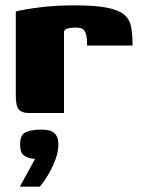

<svg xmlns="http://www.w3.org/2000/svg" viewBox="-20 -422 531 717"><path d="M219 0H87Q62 0 50.5 -13Q39 -26 39 -64V-379Q69 -387 128.5 -394.5Q188 -402 258 -402Q335 -402 378.5 -393.5Q422 -385 443 -368Q464 -351 469.5 -322.5Q475 -294 475 -252H305V-266Q304 -291 298 -302.5Q292 -314 282.5 -316.5Q273 -319 262 -319Q246 -319 234 -316Q222 -313 219 -305ZM54 275Q66 253 75 237Q84 221 92 206Q100 191 111 171Q107 171 102.5 170.5Q98 170 93 169Q78 166 66.5 156Q55 146 55 117Q55 81 76.5 71.5Q98 62 136 62Q152 62 165.5 65.5Q179 69 188.5 81Q198 93 198 117Q198 143 188 171Q178 199 162.5 226Q147 253 129 275Z"/></svg>

Font: Genos ExtraBold
Style: Regular
Weight: 800
Designer: Robert E. Leuschke
Foundry: Robert E. Leuschke
Version: Version 1.010